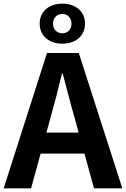

<svg xmlns="http://www.w3.org/2000/svg" viewBox="-24 -1030 689 1050"><path d="M146 0 198 -190H438L490 0H645L407 -740H233L-4 0ZM193 -901C193 -834 244 -791 317 -791C390 -791 441 -834 441 -901C441 -967 390 -1010 317 -1010C244 -1010 193 -967 193 -901ZM252 -386C274 -463 296 -547 315 -628H319C341 -548 361 -463 384 -386L406 -305H230ZM317 -954C344 -954 367 -933 367 -901C367 -867 344 -848 317 -848C289 -848 266 -867 266 -901C266 -933 289 -954 317 -954Z"/></svg>

Font: Noto Sans KR Bold
Style: Regular
Weight: 700
Designer: Ryoko NISHIZUKA  (kana & ideographs); Paul D. Hunt (Latin, Greek & Cyrillic); Wenlong ZHANG  (bopomofo); Sandoll Communi
Foundry: Adobe Systems Incorporated
Version: Version 1.004;PS 1.004;hotconv 1.0.82;makeotf.lib2.5.63406